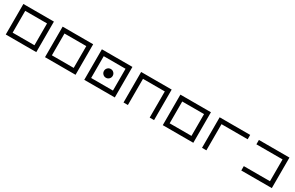

<svg xmlns="http://www.w3.org/2000/svg" viewBox="214 -2204 5724 3723"><g transform="rotate(30 3076.0 -342.0)"><path d="M195.3 -585.9V-97.7H683.6V-585.9ZM97.7 -683.6H781.2V0H97.7Z M1074.2 -585.9V-97.7H1562.5V-585.9ZM976.6 -683.6H1660.2V0H976.6Z M1953.1 -585.9V-97.7H2441.4V-585.9ZM1855.5 -683.6H2539.1V0H1855.5ZM2197.3 -244.1Q2156.7 -244.1 2128.2 -272.7Q2099.6 -301.3 2099.6 -341.8Q2099.6 -382.3 2128.2 -410.9Q2156.7 -439.5 2197.3 -439.5Q2237.8 -439.5 2266.4 -410.9Q2294.9 -382.3 2294.9 -341.8Q2294.9 -301.3 2266.4 -272.7Q2237.8 -244.1 2197.3 -244.1Z M2734.4 -683.6H3418V0H3320.3V-585.9H2832V0H2734.4Z M3710.9 -585.9V-97.7H4199.2V-585.9ZM3613.3 -683.6H4296.9V0H3613.3Z M5175.8 -683.6V-585.9H4589.8V0H4492.2V-683.6Z M5371.1 0V-97.7H5957V-585.9H5371.1V-683.6H6054.7V0Z"/></g></svg>

Font: BabelStone Pigpen
Style: Regular
Weight: 400
Designer: Andrew West
Foundry: BabelStone
Version: Version 1.02 November 6, 2013